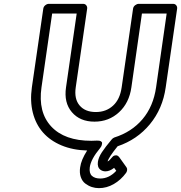

<svg xmlns="http://www.w3.org/2000/svg" viewBox="-20 -746 937 994"><path d="M145 -293.9 204.1 -701.2Q205.6 -711.9 214.6 -719Q223.6 -726.1 232.9 -726.1H410.2Q420.9 -726.1 426.8 -718.3Q432.6 -710.4 431.2 -701.2L372.1 -293.9Q363.3 -233.9 392.1 -200Q420.9 -166 476.1 -166Q529.3 -166 565.2 -199Q601.1 -231.9 609.9 -293.9L668.9 -701.2Q670.4 -711.9 679.7 -719Q689 -726.1 698.2 -726.1H876Q886.7 -726.1 892.6 -718.3Q898.4 -710.4 897 -701.2L837.9 -293.9Q822.3 -183.1 756.1 -103Q689.9 -22.9 588.9 11.2Q542 69.3 537.1 89.8Q545.9 86.4 558.1 70.8Q560.5 67.4 565.4 63Q570.3 58.6 580.1 58.1Q589.8 57.6 598.1 68.8L634.8 120.1Q639.2 126.5 638.2 134.5Q637.2 142.6 632.8 148.9Q605.5 186 568.8 207Q532.2 228 492.2 228Q473.1 228 455.3 222.2Q437.5 216.3 421.6 204.3Q405.8 192.4 398.2 170.4Q390.6 148.4 395 120.1Q399.9 82 431.2 33.2Q356.9 31.2 298.6 6.8Q240.2 -17.6 202.9 -59.8Q165.5 -102.1 150.1 -162.1Q134.8 -222.2 145 -293.9ZM194.8 -293.9Q176.3 -165.5 245.1 -91.3Q314 -17.1 453.1 -17.1L481.9 -18.1Q495.6 -18.6 502.2 -14.6Q508.8 -10.7 508.5 -5.1Q508.3 0.5 506.3 6.6Q504.4 12.7 501 16.6L498 21Q450.2 78.6 444.8 120.1Q440.9 150.9 456.1 164.6Q471.2 178.2 499 178.2Q544.9 178.2 582 138.2L570.8 123Q547.9 141.1 525.9 141.1Q511.2 141.1 500 132.8Q482.9 120.1 486.8 91.8Q490.2 68.4 507.6 42Q524.9 15.6 558.1 -23.9Q563.5 -30.8 571.8 -34.2Q661.6 -62.5 717.8 -128.9Q773.9 -195.3 788.1 -293.9L842.8 -675.8H714.8L660.2 -293.9Q648.9 -213.4 596.2 -164.8Q543.5 -116.2 469.2 -116.2Q394 -116.2 352.1 -165.3Q310.1 -214.4 321.8 -293.9L377 -675.8H250Z"/></svg>

Font: Trueno Bold Outline
Style: Italic
Weight: 700
Width: 6
Designer: Julieta Ulanovsky
Foundry: Julieta Ulanovsky
Version: Version 3.001b | FøM Fix